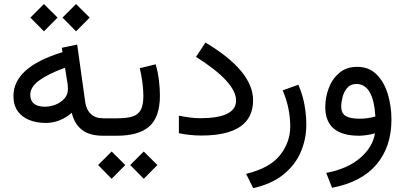

<svg xmlns="http://www.w3.org/2000/svg" viewBox="-20 -685 2043 969"><path d="M295.4 -596.2 363.8 -664.6 432.6 -596.2 363.8 -526.9ZM133.3 -596.2 201.7 -664.6 270.5 -596.2 201.7 -526.9ZM47.9 -201.2Q47.9 -272.9 108.9 -328.1Q169.9 -383.3 295.4 -421.9L292 -443.8L369.6 -460L409.7 -172.4Q415 -132.3 438.2 -110.1Q461.4 -87.9 501.5 -87.9H516.6V0H499.5Q431.6 0 393.3 -30Q355 -60.1 342.3 -115.7Q282.7 -64.5 210.4 -64.5Q166 -64.5 128.9 -78.9Q91.8 -93.3 69.8 -123.5Q47.9 -153.8 47.9 -201.2ZM308.1 -343.3Q221.7 -311.5 177.2 -278.6Q132.8 -245.6 132.8 -207Q132.8 -146.5 207.5 -146.5Q234.9 -146.5 261.2 -157.2Q287.6 -168 305.2 -187.7Q322.8 -207.5 322.8 -235.4Q322.8 -250 320.8 -263.2Z M765.6 -360.4Q776.9 -322.3 782 -280.5Q787.1 -238.8 787.1 -203.1Q787.1 -95.2 734.1 -47.6Q681.2 0 569.8 0H497.1V-87.9H569.8Q618.2 -87.9 647.5 -96.7Q676.8 -105.5 690.2 -129.9Q703.6 -154.3 703.6 -201.7Q703.6 -230.5 698.7 -268.3Q693.8 -306.2 685.5 -340.8ZM637.2 147.9 705.6 79.6 774.4 147.9 705.6 217.3ZM475.1 147.9 543.5 79.6 612.3 147.9 543.5 217.3Z M882.8 -101.1Q945.3 -88.4 989.7 -88.4Q1171.4 -88.4 1171.4 -177.7Q1171.4 -270.5 969.2 -397.9L1017.1 -470.2Q1257.3 -326.7 1257.3 -179.2Q1257.3 -1 996.1 -1Q965.3 -1 937 -4.2Q908.7 -7.3 882.8 -12.7Z M1485.8 -257.3Q1507.3 -208 1516.6 -156.5Q1525.9 -105 1525.9 -55.2Q1525.9 16.1 1498.3 81.3Q1470.7 146.5 1411.6 194.8Q1352.5 243.2 1257.8 264.6L1222.2 192.4Q1340.8 163.6 1392.8 98.6Q1444.8 33.7 1444.8 -47.4Q1444.8 -89.8 1435.8 -135.7Q1426.8 -181.6 1406.7 -229Z M1872.6 -12.2Q1856 -6.8 1832.3 -3.4Q1808.6 0 1792.5 0Q1621.6 0 1621.6 -144.5Q1621.6 -192.9 1638.9 -239.5Q1656.2 -286.1 1692.1 -316.9Q1728 -347.7 1782.7 -347.7Q1842.3 -347.7 1880.6 -309.3Q1918.9 -271 1937.3 -210Q1955.6 -148.9 1955.6 -81.1Q1955.6 55.2 1880.6 144.5Q1805.7 233.9 1655.8 262.7L1626.5 187.5Q1732.9 167.5 1796.9 113Q1860.8 58.6 1872.6 -12.2ZM1874.5 -97.2Q1864.3 -261.2 1778.8 -261.2Q1749 -261.2 1732.2 -241.2Q1715.3 -221.2 1708.7 -194.6Q1702.1 -168 1702.1 -147Q1702.1 -113.3 1724.9 -99.6Q1747.6 -85.9 1794.9 -85.9Q1814 -85.9 1834.5 -88.6Q1855 -91.3 1874.5 -97.2Z"/></svg>

Font: Vazir FD
Style: Regular-FD
Weight: 400
Designer: Saber Rastikerdar
Foundry: Saber Rastikerdar
Version: Version 30.0.0